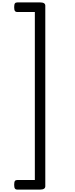

<svg xmlns="http://www.w3.org/2000/svg" viewBox="-20 -1503 628 1598"><path d="M98 35Q98 12 104 3.5Q110 -5 125 -5H270V-1403H125Q110 -1403 104 -1412Q98 -1421 98 -1443Q98 -1466 104 -1474.5Q110 -1483 125 -1483H313Q357 -1483 357 -1456V47Q357 75 313 75H125Q110 75 104 66Q98 57 98 35Z"/></svg>

Font: Playwrite FR Trad
Style: Regular
Weight: 400
Designer: Veronika Burian, José Scaglione
Foundry: TypeTogether
Version: Version 1.000